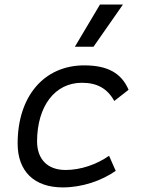

<svg xmlns="http://www.w3.org/2000/svg" viewBox="-20 -815 626 845"><path d="M268.6 -66.9C189.9 -66.9 143.6 -113.3 143.1 -192.4C143.6 -348.1 221.7 -450.7 340.3 -450.7C406.2 -450.7 451.7 -426.8 482.9 -370.6L545.9 -419.9C514.2 -493.7 453.1 -527.3 350.6 -527.3C173.8 -527.3 57.6 -391.1 57.6 -183.6C57.6 -61 130.4 9.8 256.3 9.8C341.3 9.8 425.8 -19 489.3 -63L460 -129.4C406.2 -91.8 336.4 -66.9 268.6 -66.9ZM309.6 -609.4H391.6L521 -794.9H419.9Z"/></svg>

Font: Cascadia Mono NF SemiLight
Style: Italic
Weight: 350
Italic angle: -10°
Monospace: yes
Designer: Aaron Bell
Foundry: Saja Typeworks
Version: Version 2404.023